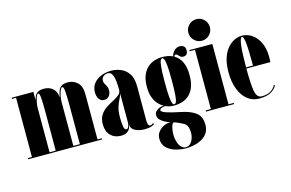

<svg xmlns="http://www.w3.org/2000/svg" viewBox="-118 -1041 2395 1578"><g transform="rotate(-15 1080.0 -252.0)"><path d="M12 0V-10H46.5V-513.5H12V-523.5H196.5V-453.5Q201.5 -473 209.8 -489.5Q218 -506 235.5 -516.2Q253 -526.5 286.5 -526.5Q331.5 -526.5 361.5 -500.2Q391.5 -474 393.5 -423.5Q399.5 -457.5 408.5 -480.2Q417.5 -503 436.2 -514.8Q455 -526.5 491 -526.5Q536 -526.5 570.2 -495.2Q604.5 -464 604.5 -393.5V-10H641V0ZM196.5 -393.5V-10H249V-340Q249 -416 246 -458Q243 -500 230 -500Q222 -500 214.5 -480.5Q207 -461 202 -436Q197 -411 196.5 -393.5ZM399 -388V-10H454.5V-340Q454.5 -416 451.2 -458Q448 -500 435.5 -500Q427 -500 418.8 -482Q410.5 -464 405 -438Q399.5 -412 399 -388Z M798.5 11Q746 11 712.2 -23Q678.5 -57 678.5 -118Q678.5 -167 699 -197.8Q719.5 -228.5 750 -248.5Q780.5 -268.5 810.8 -283.8Q841 -299 861.5 -316.2Q882 -333.5 882 -360Q882 -395.5 878.2 -431Q874.5 -466.5 862.5 -490Q850.5 -513.5 825.5 -513.5Q806 -513.5 789 -501Q772 -488.5 772 -462Q772 -448 779.2 -436.5Q786.5 -425 793.5 -411.5Q800.5 -398 800.5 -377.5Q800.5 -347 785 -328Q769.5 -309 742 -309Q715.5 -309 699.8 -331Q684 -353 684 -391Q684 -431.5 707 -462Q730 -492.5 769.8 -509.5Q809.5 -526.5 858.5 -526.5Q899.5 -526.5 939.5 -510.2Q979.5 -494 1005.8 -455Q1032 -416 1032 -347.5V-58Q1032 -9 1054 -9Q1061 -9 1068.5 -13Q1076 -17 1079.5 -21L1085 -12Q1081 -5.5 1059.5 2.2Q1038 10 1000.5 10Q957.5 10 922.5 -6.8Q887.5 -23.5 886.5 -61Q885.5 -47.5 877.8 -30.5Q870 -13.5 851.5 -1.2Q833 11 798.5 11ZM856.5 -29Q868 -29 875 -45.8Q882 -62.5 882 -76.5V-332Q880.5 -313.5 867.5 -289.2Q854.5 -265 842 -229Q829.5 -193 829.5 -137.5Q829.5 -86 835 -57.5Q840.5 -29 856.5 -29Z M1291 249Q1245 249 1200.2 236Q1155.5 223 1126 193.8Q1096.5 164.5 1096.5 116Q1096.5 83 1116.2 58.2Q1136 33.5 1165 20.2Q1194 7 1222.5 9Q1220 8.5 1204.2 2.8Q1188.5 -3 1169.2 -13.5Q1150 -24 1135.5 -39.8Q1121 -55.5 1121 -76.5Q1121 -97.5 1135 -111Q1149 -124.5 1167.2 -130.8Q1185.5 -137 1197.5 -137Q1201.5 -137 1202.5 -136.5Q1196 -140 1180.5 -150.8Q1165 -161.5 1148.5 -182.2Q1132 -203 1120 -237Q1108 -271 1108 -321Q1108 -380.5 1124.5 -420Q1141 -459.5 1168 -483Q1195 -506.5 1227.2 -516.5Q1259.5 -526.5 1291 -526.5Q1343.5 -526.5 1381.5 -508.5Q1389 -535 1407.5 -554.8Q1426 -574.5 1454.5 -574.5Q1476.5 -574.5 1489 -563Q1501.5 -551.5 1501.5 -529Q1501.5 -484.5 1461 -484.5Q1447.5 -484.5 1437.5 -493Q1427.5 -501.5 1419.8 -509.8Q1412 -518 1404.5 -518Q1395 -518 1391 -503.5Q1430 -481.5 1451.2 -437.2Q1472.5 -393 1472.5 -325.5Q1472.5 -257.5 1453.5 -215.8Q1434.5 -174 1405.5 -152.2Q1376.5 -130.5 1345.2 -123Q1314 -115.5 1290 -115.5Q1257.5 -115.5 1238 -121.5Q1218.5 -127.5 1213.5 -130Q1212.5 -130.5 1210 -130.5Q1201 -130.5 1183.2 -124.8Q1165.5 -119 1165.5 -106.5Q1165.5 -93.5 1206.8 -79.5Q1248 -65.5 1321 -51Q1401.5 -35.5 1447 -2.2Q1492.5 31 1492.5 102Q1492.5 146.5 1471.8 175.2Q1451 204 1419.2 220Q1387.5 236 1353 242.5Q1318.5 249 1291 249ZM1290 -125.5Q1299 -125.5 1305.8 -139.2Q1312.5 -153 1316.2 -195.5Q1320 -238 1320 -323.5Q1320 -403 1316.2 -444.5Q1312.5 -486 1305.8 -501.2Q1299 -516.5 1290 -516.5Q1281 -516.5 1274.2 -501.2Q1267.5 -486 1263.8 -444Q1260 -402 1260 -322Q1260 -238.5 1263.8 -196.2Q1267.5 -154 1274.2 -139.8Q1281 -125.5 1290 -125.5ZM1291 240Q1323 240 1342.2 207.8Q1361.5 175.5 1361.5 134.5Q1361.5 106.5 1353.8 85Q1346 63.5 1323.5 50.5Q1315 45.5 1299.5 38.2Q1284 31 1269 24.5Q1254 18 1246.5 16.5Q1236 19 1229.5 35.5Q1223 52 1220 74Q1217 96 1217 115.5Q1217 146 1225.5 174.5Q1234 203 1250.5 221.5Q1267 240 1291 240Z M1644.5 -571Q1606.5 -571 1579.5 -598Q1552.5 -625 1552.5 -663.5Q1552.5 -701 1579.5 -727.8Q1606.5 -754.5 1644.5 -754.5Q1682 -754.5 1708.8 -727.8Q1735.5 -701 1735.5 -663.5Q1735.5 -625 1708.8 -598Q1682 -571 1644.5 -571ZM1524.5 0V-10H1569V-513.5H1524.5V-523.5H1719V-10H1764.5V0Z M1976 10Q1919 10 1876.5 -24.5Q1834 -59 1810.5 -120.8Q1787 -182.5 1787 -263.5Q1787 -337.5 1804.8 -388Q1822.5 -438.5 1850.5 -469Q1878.5 -499.5 1910 -513Q1941.5 -526.5 1969 -526.5Q2015 -526.5 2054.5 -500Q2094 -473.5 2118.5 -422.2Q2143 -371 2143 -296.5Q2143 -277 2141.5 -256H1937Q1937 -130.5 1947.5 -66.5Q1958 -2.5 2001.5 -2.5Q2051.5 -2.5 2081 -23Q2110.5 -43.5 2120.5 -68L2128 -62Q2115.5 -34 2079.2 -12Q2043 10 1976 10ZM1969 -516.5Q1954 -516.5 1945.8 -456.5Q1937.5 -396.5 1937 -266H1996Q1996 -395 1990 -455.8Q1984 -516.5 1969 -516.5Z"/></g></svg>

Font: Imbue 100pt Black
Style: Regular
Weight: 900
Designer: Tyler Finck
Foundry: Etcetera Type Company
Version: Version 1.102; ttfautohint (v1.8.3)